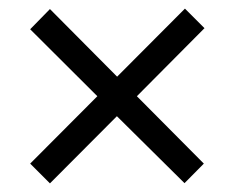

<svg xmlns="http://www.w3.org/2000/svg" viewBox="-20 -574 540 441"><path d="M404.8 -554.2 449.7 -509.3 294.4 -353 448.2 -198.2 403.8 -153.3 248.5 -307.1 94.7 -152.8 49.3 -198.2 203.6 -353 49.3 -506.8 94.7 -553.2 249 -397.9Z"/></svg>

Font: Open Sans SemiCondensed
Style: Regular
Weight: 400
Width: 4
Designer: Monotype Design Team
Foundry: Monotype Imaging Inc.
Version: Version 3.000